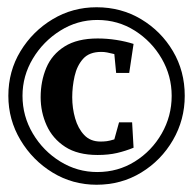

<svg xmlns="http://www.w3.org/2000/svg" viewBox="-20 -719 531 529"><path d="M246 -210Q180 -210 125 -243.5Q70 -277 36.5 -333Q3 -389 3 -455Q3 -523 36.5 -578Q70 -633 125 -666Q180 -699 246 -699Q314 -699 369 -666Q424 -633 456.5 -578Q489 -523 489 -455Q489 -389 456.5 -333Q424 -277 369 -243.5Q314 -210 246 -210ZM249 -292Q194 -292 159.5 -314.5Q125 -337 108.5 -373.5Q92 -410 92 -451Q92 -495 107.5 -532Q123 -569 158 -591Q193 -613 249 -613Q275 -613 300.5 -609Q326 -605 348 -598L336 -518H300L295 -570Q283 -573 275 -574.5Q267 -576 259 -576Q226 -576 209 -557Q192 -538 185.5 -509Q179 -480 179 -451Q179 -421 187 -393Q195 -365 212 -347Q229 -329 257 -329Q266 -329 274 -330Q282 -331 295 -335L308 -382H344L348 -312Q326 -303 302.5 -297.5Q279 -292 249 -292ZM248 -245Q305 -245 351.5 -274Q398 -303 425.5 -351Q453 -399 453 -455Q453 -510 425.5 -557.5Q398 -605 351.5 -634.5Q305 -664 248 -664Q193 -664 146 -634.5Q99 -605 70.5 -557.5Q42 -510 42 -455Q42 -399 70.5 -351Q99 -303 146 -274Q193 -245 248 -245Z"/></svg>

Font: Manuale ExtraBold
Style: Italic
Weight: 800
Italic angle: -11°
Designer: Eduardo Tunni / Pablo Cosgaya
Foundry: Eduardo Tunni / Pablo Cosgaya
Version: Version 1.002